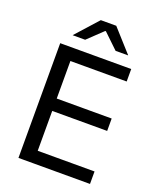

<svg xmlns="http://www.w3.org/2000/svg" viewBox="-151 -915 825 1005"><g transform="rotate(20 261.5 -412.5)"><path d="M157.5 0H75.5V-639H157.5ZM474 0H100V-69.5H474ZM463.5 -291.5H122.5V-360.5H463.5ZM471 -569.5H99.5V-639H471ZM123 -701.5 234 -825H320L431 -701.5V-700.5H361.5L279 -779.5H275L192 -700.5H123Z"/></g></svg>

Font: Anek Malayalam
Style: Regular
Weight: 400
Version: Version 1.003